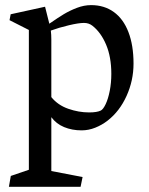

<svg xmlns="http://www.w3.org/2000/svg" viewBox="-20 -495 578 747"><path d="M301.3 193.8 293.5 231.9H14.6L22 189.5L92.3 165.5V-378.4L17.1 -416.5L21.5 -439.5L155.3 -468.8L171.9 -402.8Q205.1 -425.8 228 -439.7Q251 -453.6 279.1 -464.4Q307.1 -475.1 334.5 -475.1Q385.7 -475.1 422.9 -448.2Q460 -421.4 479.7 -370.1Q499.5 -318.8 499.5 -247.6Q499.5 -181.6 472.4 -121.8Q445.3 -62 398.9 -25.9Q377 -8.8 350.8 1.7Q324.7 12.2 297.4 12.2Q260.3 12.2 229.5 -0.5Q198.7 -13.2 179.7 -39.1V170.4ZM179.7 -340.8V-117.2Q205.1 -85.9 245.6 -71.8Q286.1 -57.6 326.7 -57.6Q357.4 -57.6 372.1 -64.9Q381.3 -69.3 391.1 -89.8Q400.9 -110.4 407 -141.6Q413.1 -172.9 413.1 -207.5Q413.1 -273.4 392.8 -321.3Q372.6 -369.1 339.4 -395Q325.7 -405.8 306.6 -405.8Q286.1 -405.8 247.8 -396.7Q209.5 -387.7 177.7 -376Q179.7 -360.8 179.7 -340.8Z"/></svg>

Font: Vesper Libre
Style: Regular
Weight: 400
Designer: Robert Keller & Kimya Gandhi
Foundry: Mota Italic
Version: Version 1.058